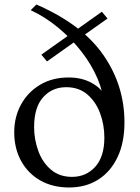

<svg xmlns="http://www.w3.org/2000/svg" viewBox="-20 -820 621 850"><path d="M286 10Q213 10 158.5 -21Q104 -52 73.5 -107.5Q43 -163 43 -234Q43 -303 73.5 -358Q104 -413 158 -445Q212 -477 284 -477Q344 -477 388.5 -451.5Q433 -426 449 -388L485 -392Q508 -366 519.5 -335Q531 -304 531 -278Q531 -189 500.5 -124.5Q470 -60 415 -25Q360 10 286 10ZM299 -37Q361 -37 401.5 -81.5Q442 -126 442 -211Q442 -268 423 -319Q404 -370 366.5 -402Q329 -434 273 -434Q211 -434 171 -389.5Q131 -345 131 -257Q131 -203 149.5 -152Q168 -101 205.5 -69Q243 -37 299 -37ZM531 -278 441 -353Q438 -410 412 -471.5Q386 -533 341.5 -590.5Q297 -648 239.5 -696Q182 -744 116 -775L141 -800Q342 -713 436.5 -578Q531 -443 531 -278ZM188 -548 163 -578 431 -768 456 -738Z"/></svg>

Font: Hedvig Letters Serif 18pt
Style: Regular
Weight: 400
Designer: Alexander Örn & Tor Weibull
Foundry: Kanon Foundry
Version: Version 1.000